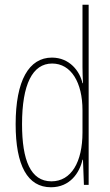

<svg xmlns="http://www.w3.org/2000/svg" viewBox="-20 -780 464 810"><path d="M195 10C276 10 316 -52 328 -106H330L334 0H354V-760H328V-497C328 -475 329 -454 330 -429H328C317 -479 274 -537 199 -537C102 -537 46 -440 46 -256C46 -82 96 10 195 10ZM197 -15C109 -15 73 -104 73 -256C73 -424 117 -512 200 -512C280 -512 328 -432 328 -315V-221C328 -97 281 -15 197 -15Z"/></svg>

Font: Noto Sans Oriya ExtCond Thin
Style: Regular
Weight: 100
Width: 2
Designer: Amélie Bonet and Sol Matas
Foundry: Google LLC
Version: Version 2.006